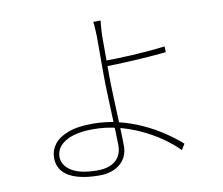

<svg xmlns="http://www.w3.org/2000/svg" viewBox="-85 -873 1170 1008"><g transform="rotate(-10 500.0 -369.0)"><path d="M513 -769Q512 -762 510.5 -746.5Q509 -731 508 -714.5Q507 -698 507 -687Q507 -655 507 -599Q507 -543 507 -483Q507 -443 509 -391Q511 -339 513 -284.5Q515 -230 517 -181.5Q519 -133 519 -99Q519 -71 509 -47.5Q499 -24 479.5 -6.5Q460 11 431.5 21Q403 31 366 31Q300 31 250.5 17Q201 3 174 -26.5Q147 -56 147 -102Q147 -140 170.5 -172Q194 -204 245 -223.5Q296 -243 377 -243Q447 -243 512.5 -227Q578 -211 637 -184Q696 -157 746 -123.5Q796 -90 834 -56L815 -25Q778 -63 728.5 -97Q679 -131 621.5 -157.5Q564 -184 501.5 -199Q439 -214 376 -214Q279 -214 227.5 -183Q176 -152 176 -102Q176 -56 222.5 -26.5Q269 3 361 3Q423 3 457 -26Q491 -55 491 -109Q491 -138 489 -184.5Q487 -231 485 -284.5Q483 -338 481 -390Q479 -442 479 -483Q479 -511 479 -550.5Q479 -590 479 -628Q479 -666 479 -687Q479 -699 478 -715.5Q477 -732 476 -747.5Q475 -763 473 -769ZM486 -557Q515 -557 556 -558Q597 -559 643 -561.5Q689 -564 735 -568Q781 -572 820 -577L821 -546Q782 -542 736.5 -538.5Q691 -535 645 -532.5Q599 -530 557.5 -528.5Q516 -527 486 -527Z"/></g></svg>

Font: Noto Sans JP
Style: Regular
Weight: 100
Designer: Ryoko NISHIZUKA 西塚涼子 (kana, bopomofo & ideographs); Paul D. Hunt (Latin, Greek & Cyrillic); Sandoll Communications 산돌커뮤니
Foundry: Adobe
Version: Version 2.004;hotconv 1.0.118;makeotfexe 2.5.65603